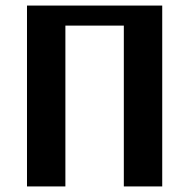

<svg xmlns="http://www.w3.org/2000/svg" viewBox="-20 -670 680 690"><path d="M77 0V-650H563V0H425V-578H215V0Z"/></svg>

Font: Arsenal SC
Style: Bold
Weight: 700
Designer: Andrij Shevchenko
Foundry: Stairsfor
Version: Version 2.001; ttfautohint (v1.8.4.7-5d5b)